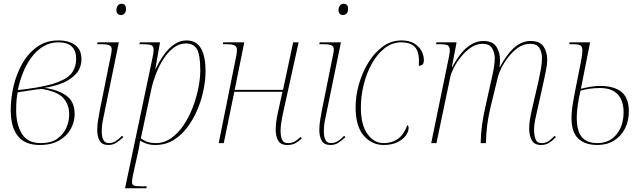

<svg xmlns="http://www.w3.org/2000/svg" viewBox="-20 -761 3410 1021"><path d="M191 10Q113 10 75 -37.5Q37 -85 37 -176Q37 -237 52 -302Q67 -367 98 -422Q129 -477 177 -511.5Q225 -546 290 -546Q346 -546 379.5 -521.5Q413 -497 413 -447Q413 -400 384.5 -368.5Q356 -337 311 -319Q266 -301 216 -294Q288 -284 332.5 -252.5Q377 -221 377 -155Q377 -114 357 -76.5Q337 -39 295.5 -14.5Q254 10 191 10ZM124 -288Q231 -302 287.5 -324Q344 -346 364.5 -377Q385 -408 385 -448Q385 -536 290 -536Q246 -536 210 -514Q174 -492 147 -455.5Q120 -419 102 -373.5Q84 -328 75 -282ZM197 0Q251 0 284 -23Q317 -46 332.5 -81Q348 -116 348 -153Q348 -204 317.5 -239Q287 -274 202 -288Q174 -286 138.5 -280Q103 -274 74 -270Q70 -251 68 -228.5Q66 -206 66 -173Q66 -99 96.5 -49.5Q127 0 197 0Z M623 -681Q613 -681 606 -687.5Q599 -694 599 -707Q599 -722 606.5 -731.5Q614 -741 626 -741Q650 -741 650 -714Q650 -697 642 -689Q634 -681 623 -681ZM556 10Q523 10 510 -12.5Q497 -35 497 -70Q497 -96 502 -125Q507 -154 512 -181L572 -479Q573 -485 573.5 -490Q574 -495 574 -499Q574 -514 562 -520Q550 -526 516 -526H497L499 -536H612L529 -131Q524 -108 522.5 -92Q521 -76 521 -64Q521 0 558 0Q578 0 594.5 -10Q611 -20 629 -39L636 -32Q616 -13 598 -1.5Q580 10 556 10Z M786 -430Q791 -453 794 -470Q797 -487 797 -497Q797 -516 784 -521Q771 -526 738 -526H721L724 -536H831L806 -395H808Q827 -435 851.5 -469.5Q876 -504 906.5 -525Q937 -546 972 -546Q1024 -546 1048.5 -504Q1073 -462 1073 -382Q1073 -337 1062.5 -284Q1052 -231 1030.5 -179.5Q1009 -128 977 -85Q945 -42 902.5 -16Q860 10 806 10Q780 10 760.5 3.5Q741 -3 725 -13Q723 -1 721.5 10Q720 21 717 35L686 175Q682 197 682 207Q682 223 695 226.5Q708 230 743 230H761L758 240H645ZM809 0Q852 0 889 -25.5Q926 -51 955 -93.5Q984 -136 1004 -187.5Q1024 -239 1034.5 -291Q1045 -343 1045 -387Q1045 -470 1027 -500Q1009 -530 969 -530Q933 -530 902.5 -506.5Q872 -483 848.5 -446Q825 -409 809 -367Q793 -325 785 -288L729 -26Q737 -18 757.5 -9Q778 0 809 0Z M1508 10Q1472 10 1459 -13.5Q1446 -37 1446 -72Q1446 -101 1452 -133.5Q1458 -166 1466 -200L1482 -273H1226L1170 0H1143L1236 -462Q1238 -472 1239 -480Q1240 -488 1240 -494Q1240 -513 1228 -519.5Q1216 -526 1184 -526H1165L1167 -536H1279L1228 -283H1485L1539 -536H1568L1494 -200Q1485 -161 1478.5 -126Q1472 -91 1472 -67Q1472 -36 1480 -18Q1488 0 1511 0Q1532 0 1546.5 -8Q1561 -16 1578 -33L1585 -25Q1567 -8 1550 1Q1533 10 1508 10Z M1804 -681Q1794 -681 1787 -687.5Q1780 -694 1780 -707Q1780 -722 1787.5 -731.5Q1795 -741 1807 -741Q1831 -741 1831 -714Q1831 -697 1823 -689Q1815 -681 1804 -681ZM1737 10Q1704 10 1691 -12.5Q1678 -35 1678 -70Q1678 -96 1683 -125Q1688 -154 1693 -181L1753 -479Q1754 -485 1754.5 -490Q1755 -495 1755 -499Q1755 -514 1743 -520Q1731 -526 1697 -526H1678L1680 -536H1793L1710 -131Q1705 -108 1703.5 -92Q1702 -76 1702 -64Q1702 0 1739 0Q1759 0 1775.5 -10Q1792 -20 1810 -39L1817 -32Q1797 -13 1779 -1.5Q1761 10 1737 10Z M2020 10Q1957 10 1914 -40Q1871 -90 1871 -190Q1871 -252 1889 -314.5Q1907 -377 1939.5 -429.5Q1972 -482 2016.5 -514Q2061 -546 2116 -546Q2155 -546 2181.5 -530.5Q2208 -515 2221 -491Q2234 -467 2234 -441Q2234 -424 2226.5 -417.5Q2219 -411 2207 -411Q2207 -417 2207.5 -424Q2208 -431 2208 -438Q2207 -493 2182.5 -514.5Q2158 -536 2115 -536Q2066 -536 2026.5 -505.5Q1987 -475 1958.5 -424.5Q1930 -374 1914.5 -312.5Q1899 -251 1899 -190Q1899 -97 1934 -48.5Q1969 0 2019 0Q2113 0 2146 -96Q2148 -95 2150.5 -91Q2153 -87 2153 -82Q2153 -60 2137 -39Q2121 -18 2091.5 -4Q2062 10 2020 10Z M2857 10Q2821 10 2807.5 -16Q2794 -42 2794 -78Q2794 -102 2798.5 -128.5Q2803 -155 2808 -176L2844 -332Q2851 -364 2856.5 -395Q2862 -426 2862 -453Q2862 -483 2848.5 -505.5Q2835 -528 2798 -528Q2764 -528 2734.5 -507Q2705 -486 2682 -456Q2659 -426 2645 -397Q2631 -368 2628 -353L2590 -197Q2577 -144 2571 -97.5Q2565 -51 2564 0H2536Q2537 -50 2543.5 -97.5Q2550 -145 2562 -197L2592 -332Q2600 -366 2605.5 -396Q2611 -426 2611 -452Q2611 -479 2597.5 -503.5Q2584 -528 2546 -528Q2513 -528 2484 -508Q2455 -488 2431.5 -459Q2408 -430 2393.5 -401Q2379 -372 2375 -354L2301 0H2273L2367 -457Q2372 -483 2372 -494Q2372 -514 2360.5 -520Q2349 -526 2317 -526H2299L2301 -536H2408L2383 -405H2385Q2426 -480 2466.5 -511.5Q2507 -543 2551 -543Q2600 -543 2619.5 -513Q2639 -483 2639 -441Q2639 -424 2636 -405H2638Q2681 -481 2719.5 -512Q2758 -543 2802 -543Q2851 -543 2870.5 -513.5Q2890 -484 2890 -444Q2890 -419 2883.5 -388Q2877 -357 2872 -332L2826 -125Q2824 -115 2822 -99.5Q2820 -84 2820 -69Q2820 -43 2827.5 -21.5Q2835 0 2860 0Q2881 0 2896 -10Q2911 -20 2930 -39L2936 -32Q2916 -11 2898.5 -0.5Q2881 10 2857 10Z M3157 10Q3091 10 3055 -24Q3019 -58 3019 -134Q3019 -162 3023.5 -193Q3028 -224 3033.5 -251.5Q3039 -279 3042 -296L3071 -442Q3077 -476 3077 -492Q3077 -514 3065.5 -520Q3054 -526 3024 -526H3007L3009 -536H3118L3069 -289Q3089 -294 3117 -299Q3145 -304 3170 -304Q3246 -304 3285 -272Q3324 -240 3324 -169Q3324 -117 3303 -76.5Q3282 -36 3244.5 -13Q3207 10 3157 10ZM3157 0Q3220 0 3258 -46Q3296 -92 3296 -165Q3296 -225 3265 -259Q3234 -293 3170 -293Q3142 -293 3114 -289Q3086 -285 3067 -279Q3056 -232 3051.5 -195.5Q3047 -159 3047 -136Q3047 -64 3074 -32Q3101 0 3157 0Z"/></svg>

Font: Noto Serif Display SemiCondensed Thin
Style: Italic
Weight: 100
Width: 4
Italic angle: -12°
Designer: Monotype Design Team
Foundry: Monotype Imaging Inc.
Version: Version 2.009